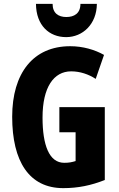

<svg xmlns="http://www.w3.org/2000/svg" viewBox="-20 -963 617 993"><path d="M481 -943H396C396 -893 363 -875 323 -875C282 -875 252 -895 252 -943H166C167 -831 235 -771 322 -771C408 -771 480 -838 481 -943ZM287 -409V-279H371V-130C351 -124 337 -121 312 -121C234 -121 200 -213 200 -355C200 -512 258 -594 348 -594C394 -594 438 -579 475 -555L518 -679C470 -706 409 -724 343 -724C152 -724 43 -585 43 -359C43 -128 131 10 307 10C384 10 451 -4 522 -32V-409Z"/></svg>

Font: Noto Sans Kannada ExtraCondensed ExtraBold
Style: Regular
Weight: 800
Width: 2
Designer: Jelle Bosma - Monotype Design Team
Foundry: Monotype Imaging Inc.
Version: Version 2.005